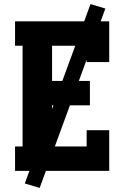

<svg xmlns="http://www.w3.org/2000/svg" viewBox="-20 -840 640 944"><path d="M54 0V-120H91V-615H54V-735H517V-535H406V-615H236V-442H422V-322H236V-120H406V-200H517V0ZM175 84 102 62 425 -820 498 -798Z"/></svg>

Font: Iosevka Curly Slab HvEx
Style: Regular
Weight: 900
Width: 7
Monospace: yes
Designer: Belleve Invis
Foundry: Belleve Invis
Version: Version 11.1.0; ttfautohint (v1.8.3)